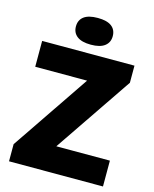

<svg xmlns="http://www.w3.org/2000/svg" viewBox="-138 -1047 911 1138"><g transform="rotate(15 318.0 -478.5)"><path d="M29.5 0V-105L376.5 -616.5L377.5 -581.5H34.5V-740H601V-635L253.5 -123.5L252.5 -158.5H606V0ZM318.5 -793Q262 -793 233.8 -814.8Q205.5 -836.5 205.5 -875Q205.5 -914.5 233.8 -935.8Q262 -957 318.5 -957Q375 -957 403.2 -935.8Q431.5 -914.5 431.5 -875Q431.5 -836.5 403.2 -814.8Q375 -793 318.5 -793Z"/></g></svg>

Font: Encode Sans SC ExtraBold
Style: Regular
Weight: 800
Version: Version 3.002